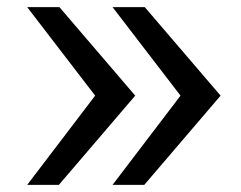

<svg xmlns="http://www.w3.org/2000/svg" viewBox="-20 -518 675 538"><path d="M384.3 0H295.4L485.8 -250L295.4 -498H385.7L598.1 -250ZM145 0H56.2L246.6 -250L56.2 -498H146.5L358.9 -250Z"/></svg>

Font: Kanchenjunga
Style: Regular
Weight: 400
Designer: Becca Hirsbrunner Spalinger
Foundry: SIL International
Version: Version 2.001